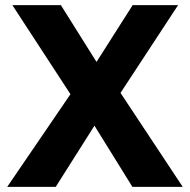

<svg xmlns="http://www.w3.org/2000/svg" viewBox="-20 -724 736 744"><path d="M8 0 253 -359 28 -704H216L354 -484L494 -704H670L447 -364L688 0H493L346 -237L196 0Z"/></svg>

Font: Prodigy Sans
Style: Bold
Weight: 700
Designer: Wei Huang
Foundry: Wei Huang
Version: Version 1.003; ttfautohint (v1.8.3)